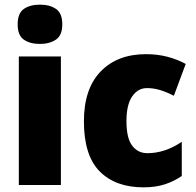

<svg xmlns="http://www.w3.org/2000/svg" viewBox="-20 -796 843 826"><path d="M152 -776Q194 -776 221 -757.5Q248 -739 248 -691Q248 -644 220.5 -625.5Q193 -607 152 -607Q109 -607 82.5 -625.5Q56 -644 56 -691Q56 -739 82.5 -757.5Q109 -776 152 -776ZM242 -553V0H61V-553Z M598 10Q477 10 409 -58.5Q341 -127 341 -274Q341 -414 413 -488.5Q485 -563 608 -563Q657 -563 699.5 -552Q742 -541 779 -521L728 -384Q697 -400 669 -408.5Q641 -417 612 -417Q573 -417 548.5 -381Q524 -345 524 -275Q524 -202 548.5 -169.5Q573 -137 614 -137Q690 -137 762 -186V-39Q729 -16 689 -3Q649 10 598 10Z"/></svg>

Font: Noto Sans Ethiopic SemiCondensed Black
Style: Regular
Weight: 900
Width: 4
Designer: Monotype Design Team
Foundry: Monotype Imaging Inc.
Version: Version 2.102; ttfautohint (v1.8.4.7-5d5b)